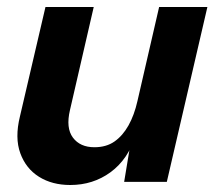

<svg xmlns="http://www.w3.org/2000/svg" viewBox="-20 -520 634 549"><path d="M181 9Q129 9 91.5 -14.5Q54 -38 38 -82Q22 -126 37 -187L110 -500H248L180 -205Q168 -154 188.5 -126.5Q209 -99 250 -99Q284 -99 307.5 -115.5Q331 -132 347.5 -161.5Q364 -191 373 -231L435 -500H573L457 0H335L359 -145L368 -133Q346 -64 296 -27.5Q246 9 181 9Z"/></svg>

Font: Kantumruy Pro SemiBold
Style: Italic
Weight: 600
Italic angle: -13°
Version: Version 1.002